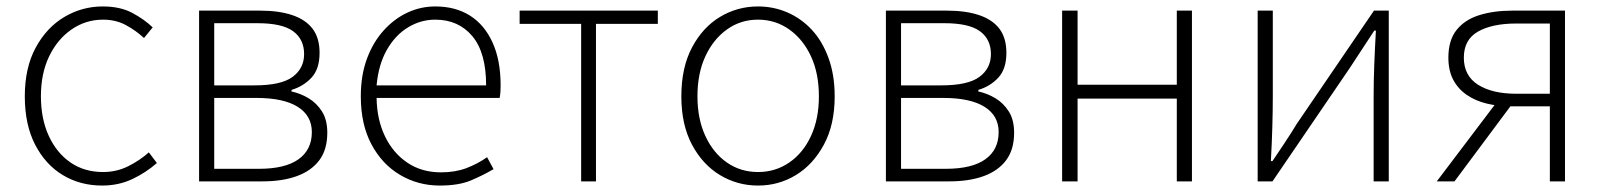

<svg xmlns="http://www.w3.org/2000/svg" viewBox="-20 -563 4980 596"><path d="M297 13Q229 13 175 -19.5Q121 -52 89 -114Q57 -176 57 -264Q57 -353 91 -415.5Q125 -478 180 -510.5Q235 -543 299 -543Q353 -543 390.5 -523Q428 -503 454 -478L427 -445Q401 -469 370 -485.5Q339 -502 300 -502Q246 -502 202 -471.5Q158 -441 132.5 -388Q107 -335 107 -264Q107 -194 131.5 -141Q156 -88 199 -58.5Q242 -29 300 -29Q342 -29 378 -47Q414 -65 442 -90L467 -57Q433 -27 390.5 -7Q348 13 297 13Z M598 0V-530H788Q846 -530 887.5 -516Q929 -502 950.5 -473.5Q972 -445 972 -399Q972 -349 947 -322Q922 -295 885 -284V-279Q913 -273 938 -258Q963 -243 979.5 -217Q996 -191 996 -151Q996 -99 971.5 -66Q947 -33 902 -16.5Q857 0 795 0ZM645 -298H770Q853 -298 888.5 -324.5Q924 -351 924 -395Q924 -441 890 -466Q856 -491 779 -491H645ZM645 -39H784Q865 -39 906.5 -68.5Q948 -98 948 -153Q948 -204 904 -231.5Q860 -259 776 -259H645Z M1345 13Q1278 13 1222 -20Q1166 -53 1133 -115Q1100 -177 1100 -264Q1100 -329 1119 -380.5Q1138 -432 1171 -468.5Q1204 -505 1245 -524Q1286 -543 1331 -543Q1394 -543 1439 -514.5Q1484 -486 1509 -431Q1534 -376 1534 -298Q1534 -289 1533.5 -279.5Q1533 -270 1531 -259H1149Q1150 -192 1175 -140Q1200 -88 1244.5 -58Q1289 -28 1349 -28Q1393 -28 1427.5 -41Q1462 -54 1492 -75L1512 -38Q1480 -19 1442 -3Q1404 13 1345 13ZM1149 -298H1489Q1489 -400 1446 -451Q1403 -502 1331 -502Q1286 -502 1246.5 -478Q1207 -454 1181 -408.5Q1155 -363 1149 -298Z M1784 0V-489H1593V-530H2022V-489H1830V0Z M2333 13Q2269 13 2215 -19.5Q2161 -52 2128 -114Q2095 -176 2095 -264Q2095 -353 2128 -415.5Q2161 -478 2215 -510.5Q2269 -543 2333 -543Q2381 -543 2424 -524.5Q2467 -506 2500 -470.5Q2533 -435 2552 -382.5Q2571 -330 2571 -264Q2571 -176 2537.5 -114Q2504 -52 2450.5 -19.5Q2397 13 2333 13ZM2333 -29Q2387 -29 2430 -58.5Q2473 -88 2497.5 -141Q2522 -194 2522 -264Q2522 -335 2497.5 -388Q2473 -441 2430 -471.5Q2387 -502 2333 -502Q2279 -502 2236.5 -471.5Q2194 -441 2169.5 -388Q2145 -335 2145 -264Q2145 -194 2169.5 -141Q2194 -88 2236.5 -58.5Q2279 -29 2333 -29Z M2730 0V-530H2920Q2978 -530 3019.5 -516Q3061 -502 3082.5 -473.5Q3104 -445 3104 -399Q3104 -349 3079 -322Q3054 -295 3017 -284V-279Q3045 -273 3070 -258Q3095 -243 3111.5 -217Q3128 -191 3128 -151Q3128 -99 3103.5 -66Q3079 -33 3034 -16.5Q2989 0 2927 0ZM2777 -298H2902Q2985 -298 3020.5 -324.5Q3056 -351 3056 -395Q3056 -441 3022 -466Q2988 -491 2911 -491H2777ZM2777 -39H2916Q2997 -39 3038.5 -68.5Q3080 -98 3080 -153Q3080 -204 3036 -231.5Q2992 -259 2908 -259H2777Z M3277 0V-530H3325V-300H3633V-530H3680V0H3633V-257H3325V0Z M3884 0V-530H3931V-263Q3931 -220 3929.5 -168Q3928 -116 3925 -63H3930Q3947 -88 3968.5 -120.5Q3990 -153 4005 -178L4245 -530H4291V0H4244V-267Q4244 -311 4246 -363Q4248 -415 4251 -468H4246Q4230 -443 4208 -410Q4186 -377 4170 -352L3930 0Z M4791 0V-233H4669Q4630 -233 4595 -241.5Q4560 -250 4533 -268.5Q4506 -287 4491 -315.5Q4476 -344 4476 -384Q4476 -438 4501.5 -470Q4527 -502 4572 -516Q4617 -530 4674 -530H4838V0ZM4687 -272H4791V-490H4687Q4612 -490 4568 -465Q4524 -440 4524 -384Q4524 -328 4568 -300Q4612 -272 4687 -272ZM4440 0 4633 -255 4673 -239 4495 0Z"/></svg>

Font: Noto Sans SC ExtraLight
Style: Regular
Weight: 250
Designer: Ryoko NISHIZUKA 西塚涼子 (kana, bopomofo & ideographs); Paul D. Hunt (Latin, Greek & Cyrillic); Sandoll Communications 산돌커뮤니
Foundry: Adobe
Version: Version 2.004-H2;hotconv 1.0.118;makeotfexe 2.5.65603